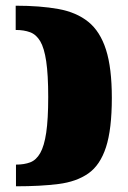

<svg xmlns="http://www.w3.org/2000/svg" viewBox="-20 -555 447 673"><path d="M35 -535Q121 -535 184.5 -523.5Q248 -512 289.5 -478.5Q331 -445 351.5 -381Q372 -317 372 -212Q372 -102 351.5 -39Q331 24 289.5 53Q248 82 185 90Q122 98 36 98V22Q65 22 86 14Q107 6 121 -18.5Q135 -43 142 -90Q149 -137 149 -215Q149 -293 142 -340Q135 -387 121 -410.5Q107 -434 85.5 -442Q64 -450 35 -450Z"/></svg>

Font: Genos Thin Black
Style: Regular
Weight: 900
Version: Version 1.010